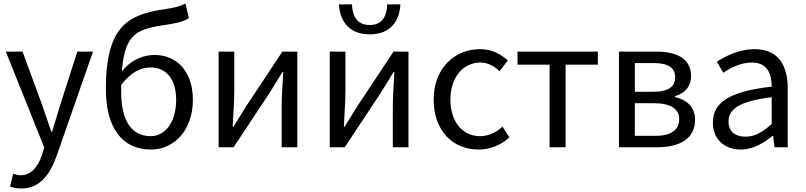

<svg xmlns="http://www.w3.org/2000/svg" viewBox="-20 -836 4573 1090"><path d="M101 234C209 234 265 152 303 45L508 -543H419L322 -241C307 -193 291 -138 276 -89H271C254 -138 235 -194 219 -241L108 -543H13L231 1L219 42C197 109 158 159 96 159C82 159 66 154 55 150L37 223C54 230 75 234 101 234Z M836 -63C725 -63 668 -154 668 -312C668 -327 668 -340 668 -354C725 -428 781 -453 834 -453C929 -453 980 -381 980 -269C980 -146 920 -63 836 -63ZM1033 -816C1000 -800 982 -794 921 -785C713 -754 581 -697 581 -329C581 -110 674 13 837 13C968 13 1075 -96 1075 -269C1075 -428 986 -524 857 -524C788 -524 720 -492 672 -431C689 -657 765 -672 940 -698C985 -705 1023 -714 1052 -733Z M1221 0H1306L1512 -311C1532 -344 1563 -394 1584 -428H1588C1584 -357 1579 -284 1579 -227V0H1668V-543H1583L1377 -232C1357 -199 1326 -149 1305 -116H1301C1304 -186 1310 -259 1310 -316V-543H1221Z M1852 0H1937L2143 -311C2163 -344 2194 -394 2215 -428H2219C2215 -357 2210 -284 2210 -227V0H2299V-543H2214L2008 -232C1988 -199 1957 -149 1936 -116H1932C1935 -186 1941 -259 1941 -316V-543H1852ZM2079 -641C2204 -641 2249 -725 2253 -811H2178C2176 -748 2153 -694 2079 -694C2004 -694 1981 -748 1978 -811H1904C1909 -725 1954 -641 2079 -641Z M2697 13C2762 13 2824 -12 2872 -56L2833 -117C2799 -86 2755 -63 2705 -63C2605 -63 2537 -146 2537 -271C2537 -396 2609 -481 2707 -481C2751 -481 2784 -461 2816 -432L2863 -493C2824 -527 2775 -557 2704 -557C2565 -557 2442 -452 2442 -271C2442 -91 2553 13 2697 13Z M3100 0H3191V-469H3374V-543H2918V-469H3100Z M3494 0H3711C3837 0 3926 -47 3926 -156C3926 -233 3873 -271 3812 -285V-290C3868 -306 3903 -345 3903 -405C3903 -504 3822 -543 3703 -543H3494ZM3584 -315V-478H3693C3777 -478 3813 -448 3813 -397C3813 -346 3778 -315 3687 -315ZM3584 -65V-250H3695C3788 -250 3836 -216 3836 -161C3836 -100 3792 -65 3701 -65Z M4186 13C4253 13 4314 -22 4366 -65H4369L4377 0H4452V-334C4452 -468 4396 -557 4264 -557C4177 -557 4100 -518 4050 -486L4086 -423C4129 -452 4186 -481 4249 -481C4338 -481 4361 -414 4361 -344C4130 -318 4027 -259 4027 -141C4027 -43 4095 13 4186 13ZM4212 -60C4158 -60 4116 -85 4116 -147C4116 -217 4178 -262 4361 -284V-132C4308 -85 4265 -60 4212 -60Z"/></svg>

Font: Noto Sans CJK TC Regular
Style: Regular
Weight: 400
Designer: Ryoko NISHIZUKA (kana & ideographs); Paul D. Hunt (Latin, Greek & Cyrillic); Wenlong ZHANG (bopomofo); Sandoll Communica
Foundry: Adobe Systems Incorporated
Version: Version 1.001;PS 1.001;hotconv 1.0.78;makeotf.lib2.5.61930